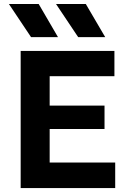

<svg xmlns="http://www.w3.org/2000/svg" viewBox="-20 -960 668 980"><path d="M85.5 0V-700H564V-571H233.5V-421H513.5V-301.5H233.5V-130.5H568V0ZM517 -770.5H379L266 -939.5H418ZM276 -770.5H138.5L25.5 -939.5H177.5Z"/></svg>

Font: Geologica Cursive SemiBold
Style: Regular
Weight: 600
Designer: Sindre Bremnes, Frode Helland
Foundry: Monokrom Skriftforlag AS
Version: Version 1.010;gftools[0.9.28]